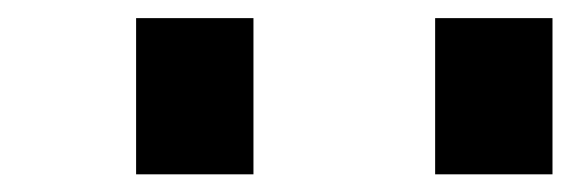

<svg xmlns="http://www.w3.org/2000/svg" viewBox="-20 -861 636 214"><path d="M465 -666.7V-840.8H595.8V-666.7ZM131.7 -666.7V-840.8H262.5V-666.7Z"/></svg>

Font: 0xA000-Squareish
Style: Squareish-Bold
Weight: 700
Version: Version 0.1